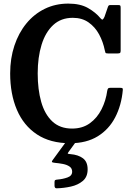

<svg xmlns="http://www.w3.org/2000/svg" viewBox="-20 -783 736 1067"><path d="M36.5 -375Q36.5 -458.5 60 -529.2Q83.5 -600 126.5 -652.5Q169.5 -705 228.8 -734Q288 -763 359.5 -763Q426 -763 469 -738.5Q512 -714 539 -681Q546.5 -672.5 550.5 -674.5Q554.5 -676.5 560.5 -689L580 -745.5Q582.5 -751 584.8 -753Q587 -755 596 -755H636Q646 -755 648.2 -752.2Q650.5 -749.5 650.5 -739.5V-501.5Q650.5 -491.5 647.2 -488.8Q644 -486 633.5 -486H580Q568 -486 566.2 -489.8Q564.5 -493.5 562.5 -503Q553 -550.5 530.8 -591.8Q508.5 -633 472.2 -658.5Q436 -684 384.5 -684Q319 -684 275.8 -644Q232.5 -604 211 -534.2Q189.5 -464.5 189.5 -375Q189.5 -285.5 209.2 -216.2Q229 -147 271.2 -107.8Q313.5 -68.5 380.5 -68.5Q438.5 -68.5 479.2 -98Q520 -127.5 544.2 -175.5Q568.5 -223.5 576 -279Q578 -288.5 581 -291.8Q584 -295 593.5 -295H647.5Q657 -295 660.2 -292.8Q663.5 -290.5 662.5 -283Q655 -198 620.2 -131Q585.5 -64 523 -25.5Q460.5 13 369.5 13Q259.5 13 185.2 -36.2Q111 -85.5 73.8 -173Q36.5 -260.5 36.5 -375ZM283 249V228.5Q283 220 287 217.8Q291 215.5 298.5 215Q329 212.5 355 203.2Q381 194 381 171Q381 152.5 366.5 142.5Q352 132.5 330 128.2Q308 124 285.5 122Q271 120.5 269 117.2Q267 114 272 107.5L349 2Q352.5 -3 361 -3H393.5Q405 -3 404.8 -0.8Q404.5 1.5 400.5 7L362 60Q355.5 68.5 356.8 70.5Q358 72.5 371.5 73.5Q414.5 77 440.8 96.5Q467 116 467 158Q467 200 440.2 222.5Q413.5 245 374 253.8Q334.5 262.5 295.5 263.5Q283 264 283 249Z"/></svg>

Font: Besley* Narrow Semi
Style: Regular
Weight: 600
Width: 4
Designer: Owen Earl
Foundry: indestructible type*
Version: Version 3.000; ttfautohint (v1.8.3)